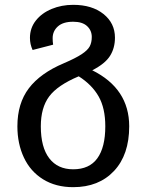

<svg xmlns="http://www.w3.org/2000/svg" viewBox="-20 -559 607 795"><path d="M515 -36Q515 82 452 149Q389 216 283 216Q211 216 158.5 183.5Q106 151 79 93.5Q52 36 52 -36Q52 -131 99.5 -193.5Q147 -256 244 -297Q293 -318 318 -334.5Q343 -351 351.5 -367Q360 -383 360 -406Q360 -433 340.5 -451Q321 -469 283 -469Q241 -469 219.5 -449.5Q198 -430 198 -401Q198 -386 200 -374L115 -352Q104 -376 104 -402Q104 -443 128.5 -474Q153 -505 194 -522Q235 -539 283 -539Q361 -539 408.5 -501Q456 -463 456 -403Q456 -360 435.5 -327.5Q415 -295 362 -268Q515 -192 515 -36ZM416 -36Q416 -111 388.5 -159.5Q361 -208 306 -243Q218 -206 183.5 -159.5Q149 -113 149 -36Q149 51 184 96.5Q219 142 283 142Q350 142 383 96.5Q416 51 416 -36Z"/></svg>

Font: FiraGO
Style: Regular
Weight: 400
Designer: bBox Type
Foundry: bBox Type GmbH
Version: Version 1.001;April 20, 2020;FontCreator 12.0.0.2555 64-bit